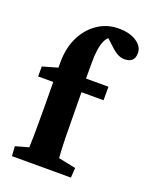

<svg xmlns="http://www.w3.org/2000/svg" viewBox="-110 -609 528 671"><g transform="rotate(20 154.0 -273.5)"><path d="M236.3 0H17.1L14.6 -36.1L63.5 -49.8Q64 -70.3 64.5 -86.7Q64.9 -103 64.9 -127.9Q64.9 -152.8 64.9 -200.2L64 -293V-366.7Q64 -418.9 83.7 -459.5Q103.5 -500 137.9 -523.4Q172.4 -546.9 216.3 -546.9Q256.3 -546.9 282 -530.3Q307.6 -513.7 307.6 -488.3Q307.6 -452.6 270 -452.6Q247.6 -452.6 224.1 -473.6L178.7 -515.6L214.4 -510.3Q167.5 -510.3 167.5 -402.8V-343.3L168.9 -293L169.9 -201.2Q169.9 -161.1 170.9 -120.1Q171.9 -79.1 174.3 -49.8L238.8 -36.6ZM7.8 -293V-330.1L64 -346.2L109.4 -343.3H251V-293Z"/></g></svg>

Font: Lateef
Style: Bold
Weight: 700
Designer: SIL International
Foundry: SIL International
Version: Version 4.200